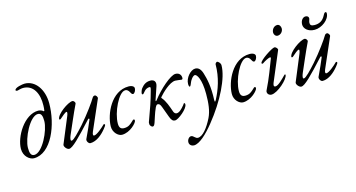

<svg xmlns="http://www.w3.org/2000/svg" viewBox="-98 -1118 3394 1829"><g transform="rotate(-15 1599.5 -203.0)"><path d="M120 14C292 14 395 -244 395 -455C395 -590 322 -696 216 -696C197 -696 117 -684 117 -657C117 -652 126 -649 131 -649C141 -649 166 -660 191 -660C293 -660 340 -565 336 -449C336 -433 334 -416 332 -400C331 -397 329 -394 326 -394C325 -394 324 -394 323 -396C321 -399 301 -414 275 -414C135 -414 22 -222 22 -104C22 -28 80 14 120 14ZM132 -16C98 -16 89 -46 89 -96C89 -189 183 -384 263 -384C297 -384 306 -354 306 -304C306 -211 212 -16 132 -16Z M467 14C501 14 573 -59 712 -211C715 -214 718 -216 721 -216C725 -216 728 -212 724 -203C714 -175 676 -93 648 -33C640 -15 659 14 676 14C739 14 796 -37 834 -84C850 -103 856 -114 856 -119C856 -124 851 -128 847 -128C846 -128 845 -128 844 -127C814 -97 756 -47 730 -47C718 -47 716 -60 727 -86L855 -380C860 -391 845 -414 833 -414C825 -414 815 -411 808 -398C791 -367 714 -259 639 -174C583 -112 530 -55 510 -55C496 -55 501 -82 513 -109C553 -199 592 -294 636 -385C643 -399 624 -418 614 -418C569 -418 447 -331 447 -283C447 -280 451 -279 455 -279C457 -279 459 -279 460 -280C489 -306 521 -333 532 -333C542 -333 538 -314 529 -292L424 -39C417 -22 444 14 467 14Z M988 15C1069 15 1141 -63 1141 -84C1141 -91 1139 -97 1133 -97C1125 -97 1122 -93 1113 -84C1087 -60 1067 -41 1024 -41C995 -41 976 -54 976 -98C976 -208 1061 -387 1125 -387C1147 -387 1158 -372 1166 -357C1173 -344 1179 -333 1190 -333C1204 -333 1220 -360 1220 -382C1220 -399 1201 -414 1165 -414C995 -414 906 -210 904 -90C903 -28 952 15 988 15Z M1290 15C1302 15 1308 6 1316 -16C1331 -56 1339 -95 1366 -155C1371 -166 1380 -178 1388 -178C1406 -178 1414 -170 1426 -137L1464 -34C1477 1 1491 14 1512 14C1544 14 1645 -67 1645 -109C1645 -119 1641 -123 1637 -123C1632 -123 1630 -116 1622 -106C1595 -73 1569 -48 1544 -48C1531 -48 1520 -58 1515 -72C1496 -126 1477 -186 1441 -226C1438 -228 1439 -231 1444 -237C1471 -269 1554 -352 1610 -352C1620 -352 1631 -350 1642 -349C1654 -347 1665 -345 1672 -345C1679 -345 1683 -352 1683 -360C1684 -380 1672 -414 1628 -414C1580 -414 1462 -312 1390 -217C1388 -214 1384 -211 1382 -211C1380 -211 1379 -214 1381 -221L1424 -348C1438 -390 1417 -414 1381 -414C1336 -414 1310 -392 1288 -364C1279 -353 1270 -327 1270 -315C1270 -309 1274 -306 1278 -306C1281 -306 1284 -308 1286 -310C1318 -352 1338 -356 1358 -356C1371 -356 1366 -341 1358 -312C1337 -233 1307 -146 1273 -56C1263 -29 1264 -36 1264 -15C1264 -3 1280 15 1290 15Z M1624 290C1679 290 1756 217 1826 130C1974 -53 2074 -256 2074 -380C2074 -404 2049 -423 2041 -423C2035 -423 2022 -410 2022 -404C2022 -271 1980 -159 1936 -75C1931 -66 1927 -61 1925 -61C1922 -61 1921 -66 1921 -78C1927 -211 1908 -290 1890 -348C1877 -391 1855 -414 1823 -414C1778 -414 1720 -350 1720 -289C1720 -274 1724 -261 1729 -261C1737 -261 1746 -283 1748 -290C1755 -314 1784 -355 1804 -355C1824 -355 1862 -301 1862 -154C1862 -63 1854 12 1824 74C1780 163 1726 230 1679 230C1667 230 1658 223 1649 215C1640 207 1631 198 1618 198C1599 198 1579 221 1579 248C1579 276 1604 290 1624 290Z M2182 15C2263 15 2335 -63 2335 -84C2335 -91 2333 -97 2327 -97C2319 -97 2316 -93 2307 -84C2281 -60 2261 -41 2218 -41C2189 -41 2170 -54 2170 -98C2170 -208 2255 -387 2319 -387C2341 -387 2352 -372 2360 -357C2367 -344 2373 -333 2384 -333C2398 -333 2414 -360 2414 -382C2414 -399 2395 -414 2359 -414C2189 -414 2100 -210 2098 -90C2097 -28 2146 15 2182 15Z M2664 -513C2694 -513 2719 -540 2719 -570C2719 -591 2706 -613 2685 -613C2653 -613 2629 -584 2629 -552C2629 -532 2644 -513 2664 -513ZM2462 14C2523 14 2640 -92 2640 -134C2640 -137 2637 -139 2634 -139C2632 -139 2631 -138 2630 -137C2592 -99 2547 -52 2520 -52C2513 -52 2504 -54 2504 -64C2504 -72 2506 -82 2511 -93L2633 -382C2637 -391 2620 -414 2604 -414C2580 -414 2447 -328 2447 -300C2447 -295 2450 -293 2455 -293C2457 -293 2460 -293 2462 -295C2486 -313 2529 -333 2540 -333C2547 -333 2547 -327 2545 -321C2516 -248 2481 -146 2426 -36C2423 -30 2423 -25 2423 -20C2423 -4 2439 14 2462 14Z M3020 -476C3090 -476 3171 -537 3171 -600C3171 -604 3169 -612 3162 -612C3154 -612 3149 -609 3137 -586C3112 -537 3076 -520 3030 -520C2998 -520 2987 -531 2987 -552C2987 -569 2997 -585 2997 -596C2997 -609 2988 -622 2966 -622C2941 -622 2916 -596 2916 -554C2916 -516 2953 -476 3020 -476ZM2757 14C2791 14 2863 -59 3002 -211C3005 -214 3008 -216 3011 -216C3015 -216 3018 -212 3014 -203C3004 -175 2966 -93 2938 -33C2930 -15 2949 14 2966 14C3029 14 3086 -37 3124 -84C3140 -103 3146 -114 3146 -119C3146 -124 3141 -128 3137 -128C3136 -128 3135 -128 3134 -127C3104 -97 3046 -47 3020 -47C3008 -47 3006 -60 3017 -86L3145 -380C3150 -391 3135 -414 3123 -414C3115 -414 3105 -411 3098 -398C3081 -367 3004 -259 2929 -174C2873 -112 2820 -55 2800 -55C2786 -55 2791 -82 2803 -109C2843 -199 2882 -294 2926 -385C2933 -399 2914 -418 2904 -418C2859 -418 2737 -331 2737 -283C2737 -280 2741 -279 2745 -279C2747 -279 2749 -279 2750 -280C2779 -306 2811 -333 2822 -333C2832 -333 2828 -314 2819 -292L2714 -39C2707 -22 2734 14 2757 14Z"/></g></svg>

Font: EB Garamond
Style: Italic
Weight: 400
Italic angle: -17.2°
Designer: Georg Duffner and Octavio Pardo
Foundry: Georg Duffner
Version: Version 1.000;PS 001.000;hotconv 1.0.88;makeotf.lib2.5.64775